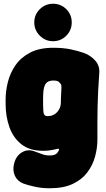

<svg xmlns="http://www.w3.org/2000/svg" viewBox="-20 -780 565 1025"><path d="M245 225Q202 225 164.5 216.5Q127 208 105 200Q73 187 60 159.5Q47 132 54 99Q63 55 95 34.5Q127 14 164 28Q185 35 203.5 42.5Q222 50 245 50Q260 50 269 47Q278 44 284 38Q290 32 294 23Q297 17 293.5 15Q290 13 285 15Q276 17 264.5 19.5Q253 22 240 23.5Q227 25 210 25Q138 25 94 -10Q50 -45 30 -102Q10 -159 10 -225V-250Q10 -294 22 -342Q34 -390 62.5 -431.5Q91 -473 140.5 -499Q190 -525 265 -525Q318 -525 358 -516.5Q398 -508 429 -497Q464 -484 488.5 -456.5Q513 -429 510 -390Q506 -337 504 -294.5Q502 -252 501 -213Q500 -174 500 -131.5Q500 -89 500 -35Q500 10 487.5 56Q475 102 446 140.5Q417 179 368 202Q319 225 245 225ZM235 -160Q254 -160 269.5 -169Q285 -178 295 -195Q305 -212 305 -235Q305 -261 306.5 -279.5Q308 -298 308 -314Q308 -325 305.5 -329.5Q303 -334 296 -341Q292 -346 284 -348Q276 -350 265 -350Q247 -350 236.5 -344Q226 -338 220 -326Q214 -314 212 -295Q210 -276 210 -250V-225Q210 -182 214.5 -171Q219 -160 235 -160ZM163 -660Q163 -702 192.5 -731Q222 -760 263 -760Q305 -760 334 -731Q363 -702 363 -660Q363 -619 334 -589.5Q305 -560 263 -560Q222 -560 192.5 -589.5Q163 -619 163 -660Z"/></svg>

Font: Winky Sans Black
Style: Regular
Weight: 900
Designer: Simon Atzbach
Foundry: typofactur
Version: Version 1.205